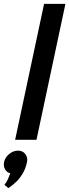

<svg xmlns="http://www.w3.org/2000/svg" viewBox="-37 -720 357 989"><path d="M-14 232 6 249Q6 249 17.5 241Q29 233 46.5 216.5Q64 200 79.5 174.5Q95 149 102 115Q107 91 93.5 73.5Q80 56 56 56Q31 56 10 73.5Q-11 91 -16 115Q-20 136 -11 152Q-2 168 16 173Q10 189 3.5 203.5Q-3 218 -14 232ZM41 0H151L300 -700H190Z"/></svg>

Font: Advent Pro
Style: Bold Italic
Weight: 700
Italic angle: -12°
Designer: VivaRado, Andreas Kalpakidis
Foundry: VivaRado, Andreas Kalpakidis
Version: Version 3.000